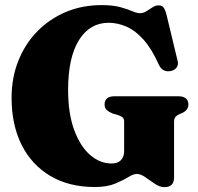

<svg xmlns="http://www.w3.org/2000/svg" viewBox="-20 -736 796 771"><path d="M679 -24.5Q679 15.5 640.5 15.5Q621.5 15.5 602 2.2Q582.5 -11 563.8 -24.2Q545 -37.5 529.5 -37.5Q515.5 -37.5 494.5 -24.5Q473.5 -11.5 441.2 1.8Q409 15 361 15Q257.5 15 182.5 -29.2Q107.5 -73.5 67 -154Q26.5 -234.5 26.5 -343.5Q26.5 -423.5 53.5 -491.5Q80.5 -559.5 129.5 -609.8Q178.5 -660 244.2 -687.8Q310 -715.5 388 -715.5Q434 -715.5 463.5 -707.2Q493 -699 511.2 -691Q529.5 -683 542 -683Q555.5 -683 567.8 -690.8Q580 -698.5 592.2 -706.5Q604.5 -714.5 617 -714.5Q630 -714.5 636.5 -706.2Q643 -698 648.5 -677.5L693 -492.5Q697.5 -477 689.5 -465.5Q681.5 -454 666.5 -451Q651.5 -447.5 638.8 -453.2Q626 -459 618 -476Q589 -540.5 556 -577.2Q523 -614 487.5 -629.2Q452 -644.5 416.5 -644.5Q340 -644.5 296.8 -574.5Q253.5 -504.5 253.5 -375.5Q253.5 -280.5 277.8 -214.5Q302 -148.5 341.5 -114Q381 -79.5 428 -79.5Q453.5 -79.5 466 -93.2Q478.5 -107 478.5 -129V-247Q478.5 -259 472.8 -264.2Q467 -269.5 454 -274L431.5 -280.5Q417 -286.5 408.5 -294.5Q400 -302.5 400 -316Q400 -349.5 440.5 -349.5H695.5Q717 -349.5 726.8 -340.5Q736.5 -331.5 736.5 -316.5Q736.5 -294 712 -282.5L700.5 -277.5Q691 -273.5 685 -267Q679 -260.5 679 -247Z"/></svg>

Font: Fraunces 72pt Soft Black
Style: Regular
Weight: 900
Version: Version 1.000;[b76b70a41]